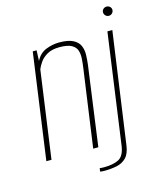

<svg xmlns="http://www.w3.org/2000/svg" viewBox="-108 -680 712 867"><g transform="rotate(-15 247.5 -247.0)"><path d="M30 0 99 -495H117L115 -446Q132 -479 162.5 -491Q193 -503 224 -503Q266 -503 288.5 -491.5Q311 -480 319.5 -461Q328 -442 327.5 -419Q327 -396 324 -372L273 0H249L300 -363Q303 -384 304.5 -405.5Q306 -427 300.5 -444Q295 -461 276.5 -471.5Q258 -482 220 -482Q185 -482 163 -469.5Q141 -457 129 -440Q117 -423 111 -408L54 0ZM271 110Q267 110 260.5 109.5Q254 109 252 108L255 92Q255 93 261.5 93.5Q268 94 275 94Q317 94 343 81Q369 68 376 22L448 -495H471L398 23Q393 62 375 80.5Q357 99 330 104.5Q303 110 271 110ZM473 -561Q464 -561 457.5 -567.5Q451 -574 451 -583Q451 -592 457.5 -598Q464 -604 473 -604Q482 -604 488.5 -598Q495 -592 495 -583Q495 -574 488.5 -567.5Q482 -561 473 -561Z"/></g></svg>

Font: Alumni Sans Thin
Style: Italic
Weight: 100
Italic angle: -8°
Designer: Robert E. Leuschke
Foundry: Robert E. Leuschke
Version: Version 1.016